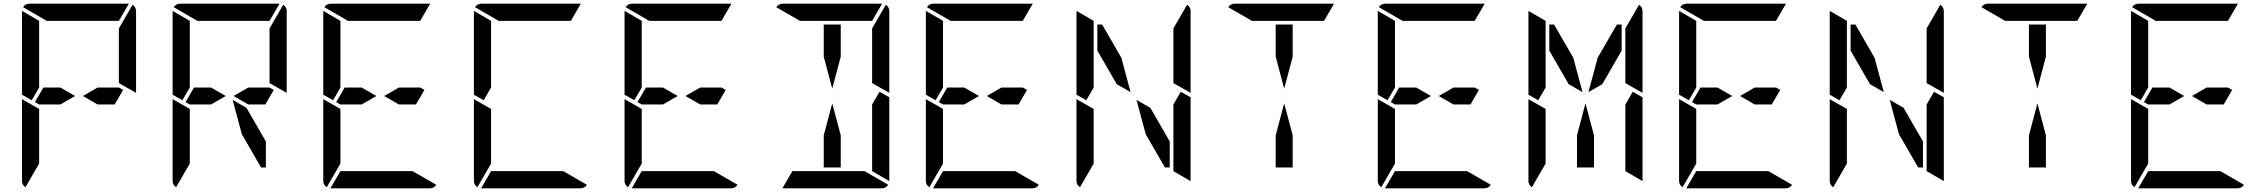

<svg xmlns="http://www.w3.org/2000/svg" viewBox="-20 -1020 12280 1040"><path d="M387 -500 307 -454H212H192L169 -467L215 -546H307ZM624 -546 647 -533 601 -454H509L429 -500L509 -546ZM192 -218V-134L118 -6Q99 -18 99 -41V-483L192 -430ZM698 -994Q717 -982 717 -959V-517L624 -570V-607V-782V-866ZM233 -907 105 -981Q117 -1000 140 -1000H676Q676 -1000 678 -1000L624 -907H621H590H454H362ZM99 -959Q99 -959 99 -961L192 -907V-905V-895V-887V-782V-578V-546L152 -477L99 -507Z M1203 -500 1123 -454H1028H1008L985 -467L1031 -546H1123ZM1440 -546 1463 -533 1417 -454H1325L1245 -500L1325 -546ZM1008 -218V-134L934 -6Q915 -18 915 -41V-483L1008 -430ZM1514 -994Q1533 -982 1533 -959V-517L1440 -570V-607V-782V-866ZM1049 -907 921 -981Q933 -1000 956 -1000H1492Q1492 -1000 1494 -1000L1440 -907H1437H1406H1270H1178ZM1420 -254V-113H1394L1290 -293L1240 -479L1315 -436ZM915 -959Q915 -959 915 -961L1008 -907V-905V-895V-887V-782V-578V-546L968 -477L915 -507Z M2019 -500 1939 -454H1844H1824L1801 -467L1847 -546H1939ZM2256 -546 2279 -533 2233 -454H2141L2061 -500L2141 -546ZM1824 -218V-134L1750 -6Q1731 -18 1731 -41V-483L1824 -430ZM1865 -907 1737 -981Q1749 -1000 1772 -1000H2308Q2308 -1000 2310 -1000L2256 -907H2253H2222H2086H1994ZM2215 -93 2343 -19Q2331 0 2308 0H1772Q1772 0 1770 0L1824 -93H1827H1858H1994H2086ZM1731 -959Q1731 -959 1731 -961L1824 -907V-905V-895V-887V-782V-578V-546L1784 -477L1731 -507Z M2640 -218V-134L2566 -6Q2547 -18 2547 -41V-483L2640 -430ZM2681 -907 2553 -981Q2565 -1000 2588 -1000H3124Q3124 -1000 3126 -1000L3072 -907H3069H3038H2902H2810ZM3031 -93 3159 -19Q3147 0 3124 0H2588Q2588 0 2586 0L2640 -93H2643H2674H2810H2902ZM2547 -959Q2547 -959 2547 -961L2640 -907V-905V-895V-887V-782V-578V-546L2600 -477L2547 -507Z M3651 -500 3571 -454H3476H3456L3433 -467L3479 -546H3571ZM3888 -546 3911 -533 3865 -454H3773L3693 -500L3773 -546ZM3456 -218V-134L3382 -6Q3363 -18 3363 -41V-483L3456 -430ZM3497 -907 3369 -981Q3381 -1000 3404 -1000H3940Q3940 -1000 3942 -1000L3888 -907H3885H3854H3718H3626ZM3847 -93 3975 -19Q3963 0 3940 0H3404Q3404 0 3402 0L3456 -93H3459H3490H3626H3718ZM3363 -959Q3363 -959 3363 -961L3456 -907V-905V-895V-887V-782V-578V-546L3416 -477L3363 -507Z M4442 -713V-887H4534V-713L4488 -540ZM4744 -523 4797 -493V-41Q4797 -41 4797 -39L4704 -93V-95V-103V-113V-218V-454ZM4534 -287V-113H4442V-287L4488 -460ZM4778 -994Q4797 -982 4797 -959V-517L4704 -570V-607V-782V-866ZM4313 -907 4185 -981Q4197 -1000 4220 -1000H4756Q4756 -1000 4758 -1000L4704 -907H4701H4670H4534H4442ZM4663 -93 4791 -19Q4779 0 4756 0H4220Q4220 0 4218 0L4272 -93H4275H4306H4442H4534Z M5283 -500 5203 -454H5108H5088L5065 -467L5111 -546H5203ZM5520 -546 5543 -533 5497 -454H5405L5325 -500L5405 -546ZM5088 -218V-134L5014 -6Q4995 -18 4995 -41V-483L5088 -430ZM5129 -907 5001 -981Q5013 -1000 5036 -1000H5572Q5572 -1000 5574 -1000L5520 -907H5517H5486H5350H5258ZM5479 -93 5607 -19Q5595 0 5572 0H5036Q5036 0 5034 0L5088 -93H5091H5122H5258H5350ZM4995 -959Q4995 -959 4995 -961L5088 -907V-905V-895V-887V-782V-578V-546L5048 -477L4995 -507Z M5924 -746V-887H5950L6054 -707L6104 -521L6029 -564ZM6376 -523 6429 -493V-41Q6429 -41 6429 -39L6336 -93V-95V-103V-113V-218V-454ZM5904 -218V-134L5830 -6Q5811 -18 5811 -41V-483L5904 -430ZM6410 -994Q6429 -982 6429 -959V-517L6336 -570V-607V-782V-866ZM6316 -254V-113H6290L6186 -293L6136 -479L6211 -436ZM5811 -959Q5811 -959 5811 -961L5904 -907V-905V-895V-887V-782V-578V-546L5864 -477L5811 -507Z M6890 -713V-887H6982V-713L6936 -540ZM6982 -287V-113H6890V-287L6936 -460ZM6761 -907 6633 -981Q6645 -1000 6668 -1000H7204Q7204 -1000 7206 -1000L7152 -907H7149H7118H6982H6890Z M7731 -500 7651 -454H7556H7536L7513 -467L7559 -546H7651ZM7968 -546 7991 -533 7945 -454H7853L7773 -500L7853 -546ZM7536 -218V-134L7462 -6Q7443 -18 7443 -41V-483L7536 -430ZM7577 -907 7449 -981Q7461 -1000 7484 -1000H8020Q8020 -1000 8022 -1000L7968 -907H7965H7934H7798H7706ZM7927 -93 8055 -19Q8043 0 8020 0H7484Q7484 0 7482 0L7536 -93H7539H7570H7706H7798ZM7443 -959Q7443 -959 7443 -961L7536 -907V-905V-895V-887V-782V-578V-546L7496 -477L7443 -507Z M8372 -746V-887H8398L8502 -707L8552 -521L8477 -564ZM8824 -523 8877 -493V-41Q8877 -41 8877 -39L8784 -93V-95V-103V-113V-218V-454ZM8352 -218V-134L8278 -6Q8259 -18 8259 -41V-483L8352 -430ZM8634 -707 8738 -887H8764V-746L8659 -564L8584 -521ZM8614 -287V-113H8522V-287L8568 -460ZM8858 -994Q8877 -982 8877 -959V-517L8784 -570V-607V-782V-866ZM8259 -959Q8259 -959 8259 -961L8352 -907V-905V-895V-887V-782V-578V-546L8312 -477L8259 -507Z M9363 -500 9283 -454H9188H9168L9145 -467L9191 -546H9283ZM9600 -546 9623 -533 9577 -454H9485L9405 -500L9485 -546ZM9168 -218V-134L9094 -6Q9075 -18 9075 -41V-483L9168 -430ZM9209 -907 9081 -981Q9093 -1000 9116 -1000H9652Q9652 -1000 9654 -1000L9600 -907H9597H9566H9430H9338ZM9559 -93 9687 -19Q9675 0 9652 0H9116Q9116 0 9114 0L9168 -93H9171H9202H9338H9430ZM9075 -959Q9075 -959 9075 -961L9168 -907V-905V-895V-887V-782V-578V-546L9128 -477L9075 -507Z M10004 -746V-887H10030L10134 -707L10184 -521L10109 -564ZM10456 -523 10509 -493V-41Q10509 -41 10509 -39L10416 -93V-95V-103V-113V-218V-454ZM9984 -218V-134L9910 -6Q9891 -18 9891 -41V-483L9984 -430ZM10490 -994Q10509 -982 10509 -959V-517L10416 -570V-607V-782V-866ZM10396 -254V-113H10370L10266 -293L10216 -479L10291 -436ZM9891 -959Q9891 -959 9891 -961L9984 -907V-905V-895V-887V-782V-578V-546L9944 -477L9891 -507Z M10970 -713V-887H11062V-713L11016 -540ZM11062 -287V-113H10970V-287L11016 -460ZM10841 -907 10713 -981Q10725 -1000 10748 -1000H11284Q11284 -1000 11286 -1000L11232 -907H11229H11198H11062H10970Z M11811 -500 11731 -454H11636H11616L11593 -467L11639 -546H11731ZM12048 -546 12071 -533 12025 -454H11933L11853 -500L11933 -546ZM11616 -218V-134L11542 -6Q11523 -18 11523 -41V-483L11616 -430ZM11657 -907 11529 -981Q11541 -1000 11564 -1000H12100Q12100 -1000 12102 -1000L12048 -907H12045H12014H11878H11786ZM12007 -93 12135 -19Q12123 0 12100 0H11564Q11564 0 11562 0L11616 -93H11619H11650H11786H11878ZM11523 -959Q11523 -959 11523 -961L11616 -907V-905V-895V-887V-782V-578V-546L11576 -477L11523 -507Z"/></svg>

Font: DSEG14 Modern
Style: Regular
Weight: 400
Designer: Keshikan(Twitter:@keshinomi_88pro)
Version: Version 0.46